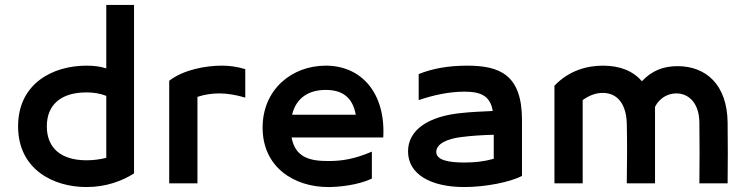

<svg xmlns="http://www.w3.org/2000/svg" viewBox="-20 -740 3020 775"><path d="M409 -720V-464C384 -472 358 -475 329 -475C193 -475 53 -403 53 -230C53 -58 193 15 329 15C409 15 474 -10 521 -40V-720ZM169 -230C169 -318 227 -367 329 -367C357 -367 384 -363 409 -353V-103C382 -96 354 -93 329 -93C227 -93 169 -142 169 -230Z M663 -414V0H777V-349C804 -358 834 -363 865 -363C897 -363 933 -357 970 -346V-461C933 -472 903 -475 875 -475C811 -475 721 -459 663 -414Z M1040 -225C1040 -65 1167 15 1305 15C1346 15 1423 8 1481 -19V-128C1409 -97 1358 -90 1305 -90C1233 -90 1172 -103 1157 -185H1527C1537 -363 1440 -475 1295 -475C1157 -475 1040 -378 1040 -225ZM1159 -277C1176 -347 1228 -377 1295 -377C1360 -377 1403 -349 1416 -277Z M1627 -129C1627 -37 1718 15 1854 15C1940 15 2040 -5 2087 -30V-255C2087 -439 1997 -475 1865 -475C1786 -475 1722 -462 1670 -441V-336C1732 -357 1795 -370 1855 -370C1924 -370 1959 -351 1969 -292C1927 -290 1880 -288 1844 -284C1708 -271 1627 -215 1627 -129ZM1741 -127C1741 -158 1782 -180 1844 -187C1882 -192 1930 -195 1973 -196V-99C1934 -88 1896 -84 1854 -84C1792 -84 1741 -93 1741 -127Z M2218 -394V0H2332V-336C2361 -357 2388 -365 2413 -365C2473 -365 2508 -319 2510 -241C2512 -158 2511 -83 2510 0H2624V-309C2642 -344 2675 -363 2710 -363C2760 -363 2802 -324 2803 -246C2804 -163 2804 -83 2803 0H2917C2918 -83 2918 -163 2917 -246C2915 -399 2829 -473 2715 -473C2658 -473 2611 -455 2571 -412C2535 -454 2482 -475 2413 -475C2349 -475 2276 -455 2218 -394Z"/></svg>

Font: KT Kiyosuna Sans Bold
Style: Regular
Weight: 700
Designer: [Zen Kaku Gothic] Yoshimichi Ohira
Version: Version 1.010;Glyphs 3.1.2 (3151)